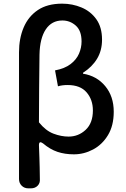

<svg xmlns="http://www.w3.org/2000/svg" viewBox="-20 -830 688 1050"><path d="M135 200Q113 200 98.5 185.5Q84 171 84 149V-544Q84 -620 109.5 -680Q135 -740 187 -775Q239 -810 320 -810Q376 -810 426 -789Q476 -768 507 -724.5Q538 -681 538 -613Q538 -554 511 -509Q484 -464 434 -432V-427Q509 -415 555.5 -359Q602 -303 602 -219Q602 -143 570.5 -91Q539 -39 489 -12.5Q439 14 384 14Q335 14 294.5 0.5Q254 -13 215 -46Q193 -62 193 -36Q195 4 195.5 31.5Q196 59 197 85.5Q198 112 198 149Q200 171 186 185.5Q172 200 149 200ZM355 -83Q409 -83 448.5 -120Q488 -157 488 -226Q488 -285 453.5 -325Q419 -365 350 -365Q319 -365 297 -358L281 -445Q334 -455 366 -479.5Q398 -504 412 -536.5Q426 -569 426 -603Q426 -662 394.5 -690Q363 -718 321 -718Q263 -718 230.5 -669.5Q198 -621 196 -532Q195 -439 194 -347.5Q193 -256 193 -161Q230 -115 272.5 -99Q315 -83 355 -83Z"/></svg>

Font: Chiron GoRound TC M
Style: Regular
Weight: 500
Designer: Ryoko NISHIZUKA 西塚涼子 (kana, bopomofo & ideographs); Paul D. Hunt (Latin, Greek & Cyrillic); Sandoll Communications 산돌커뮤니
Foundry: Adobe
Version: Version 1.000;hotconv 1.1.1;makeotfexe 2.6.0